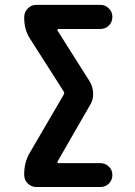

<svg xmlns="http://www.w3.org/2000/svg" viewBox="-20 -750 540 770"><path d="M99.6 -137.7 235.4 -370.1Q240.2 -377.9 234.4 -384.8L101.6 -592.8Q76.2 -630.9 77.1 -681.6Q77.1 -701.2 91.3 -715.8Q105.5 -730.5 125 -730.5H382.8Q402.3 -730.5 416.5 -716.3Q430.7 -702.1 430.7 -682.1Q430.7 -662.1 417 -647.9Q403.3 -633.8 382.8 -633.8H214.8Q211.9 -633.8 210.4 -631.3Q209 -628.9 210.9 -627L338.9 -424.8Q352.5 -402.3 353.5 -376Q354.5 -349.6 340.8 -328.1L210.9 -102.5Q209 -100.6 210.4 -98.1Q211.9 -95.7 214.8 -95.7H382.8Q402.3 -95.7 416.5 -82Q430.7 -68.4 430.7 -48.3Q430.7 -28.3 417 -14.2Q403.3 0 382.8 0H125Q105.5 0 91.3 -14.2Q77.1 -28.3 77.1 -47.9Q76.2 -98.6 99.6 -137.7Z"/></svg>

Font: Rounded Mgen+ 2m medium
Style: Regular
Weight: 500
Designer: [Source Han Sans]
Ryoko NISHIZUKA  (kana & ideographs); Paul D. Hunt (Latin, Greek & Cyrillic); Wenlong ZHANG  (bopomofo
Version: Version 1.059.20150602